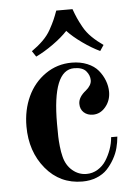

<svg xmlns="http://www.w3.org/2000/svg" viewBox="-52 -749 572 801"><g transform="rotate(-5 234.0 -348.0)"><path d="M48 -237C48 -167 67.8 -108 107.5 -60C147.2 -12 198.3 12 261 12C283 12 303 8.3 321 1C339 -6.3 353.7 -16 365 -28C376.3 -40 386.3 -53.7 395 -69C403.7 -84.3 410 -99.7 414 -115C418 -130.3 420.7 -146 422 -162H396C394.7 -144.7 391 -127.7 385 -111C379 -94.3 371.5 -79 362.5 -65C353.5 -51 341.8 -39.7 327.5 -31C313.2 -22.3 297.7 -18 281 -18C259 -18 239.3 -25.3 222 -40C204.7 -54.7 193 -74.3 187 -99C183.7 -111.7 181.2 -126 179.5 -142C177.8 -158 176.8 -171.8 176.5 -183.5C176.2 -195.2 176 -213 176 -237C176 -387 206.3 -462 267 -462C290.3 -462 307 -456.2 317 -444.5C327 -432.8 332 -420 332 -406C332 -392 324 -378.3 308 -365C286.7 -348.3 276 -330.7 276 -312C276 -296.7 281 -284.5 291 -275.5C301 -266.5 313.7 -262 329 -262C349.7 -262 367.3 -270.8 382 -288.5C396.7 -306.2 404 -327 404 -351C404 -367 401 -382.8 395 -398.5C389 -414.2 380.5 -428.7 369.5 -442C358.5 -455.3 343.3 -466 324 -474C304.7 -482 283 -486 259 -486C218.3 -486 181.7 -474.7 149 -452C116.3 -429.3 91.3 -399.3 74 -362C56.7 -324.7 48 -283 48 -237ZM98 -548 114 -524C136.7 -534.7 160.7 -549 186 -567C211.3 -585 232 -602.7 248 -620C264 -602.7 284.7 -585 310 -567C335.3 -549 359.3 -534.7 382 -524L398 -548C380.7 -560 365 -572.8 351 -586.5C337 -600.2 325.7 -614.8 317 -630.5C308.3 -646.2 301.7 -659.3 297 -670C292.3 -680.7 287.3 -693.3 282 -708H214C208.7 -693.3 203.7 -680.7 199 -670C194.3 -659.3 187.7 -646.2 179 -630.5C170.3 -614.8 159 -600.2 145 -586.5C131 -572.8 115.3 -560 98 -548Z"/></g></svg>

Font: Km Standard TT
Style: Bold
Weight: 700
Designer: Alexey Kryukov <alexios@thessalonica.org.ru>
Version: Version 2.0.2